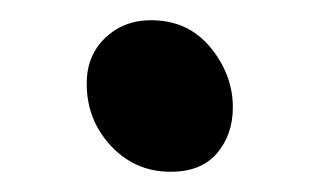

<svg xmlns="http://www.w3.org/2000/svg" viewBox="-20 -157 313 188"><path d="M147 11.2Q112.3 11.2 88.6 -14.2Q64.9 -39.6 64.9 -75.2Q64.9 -102.5 83 -119.9Q101.1 -137.2 127.9 -137.2Q164.1 -137.2 186 -110.6Q208 -84 208 -51.8Q208 -25.4 192.6 -7.1Q177.2 11.2 147 11.2Z"/></svg>

Font: Shantell Sans Irregular
Style: Regular
Weight: 400
Designer: Stephen Nixon, Anya Danilova, Shantell Martin
Foundry: Arrow Type
Version: Version 1.006;[9816181b4]